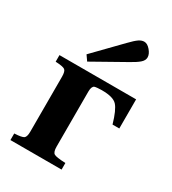

<svg xmlns="http://www.w3.org/2000/svg" viewBox="-184 -859 861 959"><g transform="rotate(30 246.0 -380.0)"><path d="M144 -561 289 -710Q317 -739 332.5 -749.5Q348 -760 363 -760Q381 -760 398.5 -739.5Q416 -719 416 -700Q416 -682 398.5 -667Q381 -652 348 -634L165 -531ZM29 0V-38Q72 -40 83 -48Q94 -56 94 -87V-403Q94 -434 83 -442Q72 -450 29 -452V-490H471V-322H432Q411 -395 388.5 -419.5Q366 -444 302 -444H298L277 -443Q264 -442 258.5 -440Q253 -438 249 -429.5Q245 -421 245 -405V-87Q245 -56 257.5 -48Q270 -40 324 -38V0Z"/></g></svg>

Font: Heuristica
Style: Bold
Weight: 700
Version: Version 1.0.2